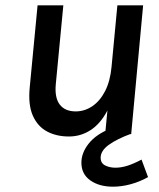

<svg xmlns="http://www.w3.org/2000/svg" viewBox="-20 -505 599 723"><path d="M239.5 9Q192.5 9 157 -10Q121.5 -29 103.5 -69.8Q85.5 -110.5 92 -176.5L121.5 -485H218.5L190 -187Q185.5 -136.5 205.2 -111Q225 -85.5 265 -85.5Q298.5 -85.5 327.5 -105Q356.5 -124.5 375.8 -162Q395 -199.5 400 -253L422 -485H519L474 0H376L384.5 -89Q359 -40 321.8 -15.5Q284.5 9 239.5 9ZM537.5 162Q506 179.5 471.8 188.8Q437.5 198 405.5 198Q353.5 198 320 174.2Q286.5 150.5 286.5 107.5Q286.5 70.5 314.2 35.5Q342 0.5 396.5 -21L474 -1.5Q421 18 390 40.2Q359 62.5 359 89Q359 109.5 376 118Q393 126.5 414.5 126.5Q436.5 126.5 459.5 119.2Q482.5 112 513 96Z"/></svg>

Font: Karla SemiBold
Style: Italic
Weight: 600
Italic angle: -8°
Designer: Jonathan Pinhorn
Version: Version 2.004;gftools[0.9.33]